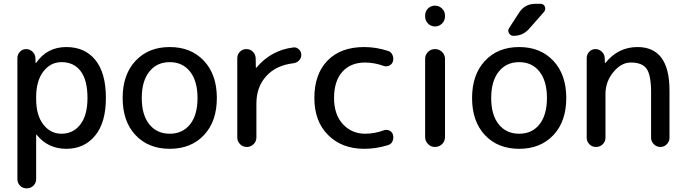

<svg xmlns="http://www.w3.org/2000/svg" viewBox="-20 -780 3640 1019"><path d="M171.9 -264.6V-254.9Q171.9 -168 210 -119.1Q248 -70.3 306.6 -70.3Q368.2 -70.3 406.2 -119.1Q444.3 -168 444.3 -259.8Q444.3 -354.5 408.2 -402.3Q372.1 -450.2 306.6 -450.2Q248 -450.2 210 -400.4Q171.9 -350.6 171.9 -264.6ZM72.3 169.9V-471.7Q72.3 -491.2 85.9 -505.4Q99.6 -519.5 118.7 -519.5Q137.7 -519.5 152.3 -505.9Q167 -492.2 168 -471.7L168.9 -446.3Q168.9 -445.3 169.9 -445.3Q171.9 -445.3 171.9 -446.3Q229.5 -530.3 332 -530.3Q430.7 -530.3 486.3 -461.4Q542 -392.6 542 -259.8Q542 -128.9 484.4 -59.6Q426.8 9.8 332 9.8Q234.4 9.8 174.8 -64.5Q174.8 -65.4 172.9 -65.4Q171.9 -65.4 171.9 -64.5V169.9Q171.9 191.4 157.2 205.6Q142.6 219.7 121.6 219.7Q100.6 219.7 86.4 205.6Q72.3 191.4 72.3 169.9Z M988.8 -399.9Q949.2 -450.2 880.9 -450.2Q812.5 -450.2 772.5 -399.9Q732.4 -349.6 732.4 -259.8Q732.4 -169.9 772.5 -120.1Q812.5 -70.3 880.9 -70.3Q949.2 -70.3 988.8 -120.1Q1028.3 -169.9 1028.3 -259.8Q1028.3 -349.6 988.8 -399.9ZM1062.5 -63Q994.1 9.8 880.9 9.8Q767.6 9.8 699.2 -63Q630.9 -135.7 630.9 -259.8Q630.9 -383.8 699.2 -457Q767.6 -530.3 880.9 -530.3Q994.1 -530.3 1062.5 -457Q1130.9 -383.8 1130.9 -259.8Q1130.9 -135.7 1062.5 -63Z M1239.3 -50.8V-471.7Q1239.3 -491.2 1253.4 -505.4Q1267.6 -519.5 1287.6 -519.5Q1307.6 -519.5 1321.8 -505.9Q1335.9 -492.2 1336.9 -471.7L1337.9 -420.9Q1337.9 -419.9 1338.9 -419.9Q1339.8 -419.9 1340.8 -420.9Q1418.9 -513.7 1537.1 -528.3Q1553.7 -530.3 1566.4 -518.1Q1579.1 -505.9 1579.1 -488.3Q1579.1 -471.7 1566.9 -459Q1554.7 -446.3 1537.1 -444.3Q1445.3 -433.6 1393.1 -376Q1340.8 -318.4 1340.8 -230.5V-50.8Q1340.8 -29.3 1325.7 -14.6Q1310.5 0 1289.6 0Q1268.6 0 1253.9 -15.1Q1239.3 -30.3 1239.3 -50.8Z M1913.1 9.8Q1794.9 9.8 1721.7 -63Q1648.4 -135.7 1648.4 -259.8Q1648.4 -386.7 1718.3 -458.5Q1788.1 -530.3 1913.1 -530.3Q1976.6 -530.3 2039.1 -509.8Q2055.7 -504.9 2063 -488.3Q2070.3 -471.7 2065.4 -454.1Q2060.5 -438.5 2045.4 -431.6Q2030.3 -424.8 2014.6 -430.7Q1969.7 -447.3 1918 -448.2Q1840.8 -448.2 1796.9 -398.9Q1752.9 -349.6 1752.9 -259.8Q1752.9 -171.9 1799.8 -121.1Q1846.7 -70.3 1918 -70.3Q1966.8 -70.3 2015.6 -87.9Q2031.2 -93.8 2045.9 -87.4Q2060.5 -81.1 2065.4 -65.4Q2070.3 -47.9 2063.5 -31.2Q2056.6 -14.6 2039.1 -9.8Q1976.6 9.8 1913.1 9.8Z M2236.3 -693.4V-697.3Q2236.3 -719.7 2251.5 -734.9Q2266.6 -750 2288.6 -750Q2310.5 -750 2326.2 -734.4Q2341.8 -718.8 2341.8 -697.3V-693.4Q2341.8 -670.9 2326.2 -655.3Q2310.5 -639.6 2288.6 -639.6Q2266.6 -639.6 2251.5 -655.3Q2236.3 -670.9 2236.3 -693.4ZM2236.3 -52.7V-466.8Q2236.3 -489.3 2251.5 -504.4Q2266.6 -519.5 2288.6 -519.5Q2310.5 -519.5 2326.2 -504.4Q2341.8 -489.3 2341.8 -466.8V-52.7Q2341.8 -30.3 2326.2 -15.1Q2310.5 0 2288.6 0Q2266.6 0 2251.5 -15.6Q2236.3 -31.2 2236.3 -52.7Z M2822.3 -759.8H2848.6Q2865.2 -759.8 2871.6 -745.1Q2877.9 -730.5 2867.2 -716.8L2788.1 -627Q2755.9 -589.8 2705.1 -589.8Q2689.5 -589.8 2681.2 -604Q2672.9 -618.2 2682.6 -631.8L2734.4 -711.9Q2764.6 -759.8 2822.3 -759.8ZM2843.3 -399.9Q2803.7 -450.2 2735.4 -450.2Q2667 -450.2 2627 -399.9Q2586.9 -349.6 2586.9 -259.8Q2586.9 -169.9 2627 -120.1Q2667 -70.3 2735.4 -70.3Q2803.7 -70.3 2843.3 -120.1Q2882.8 -169.9 2882.8 -259.8Q2882.8 -349.6 2843.3 -399.9ZM2917 -63Q2848.6 9.8 2735.4 9.8Q2622.1 9.8 2553.7 -63Q2485.4 -135.7 2485.4 -259.8Q2485.4 -383.8 2553.7 -457Q2622.1 -530.3 2735.4 -530.3Q2848.6 -530.3 2917 -457Q2985.4 -383.8 2985.4 -259.8Q2985.4 -135.7 2917 -63Z M3093.8 -49.8V-471.7Q3093.8 -491.2 3107.4 -505.4Q3121.1 -519.5 3140.1 -519.5Q3159.2 -519.5 3173.8 -505.9Q3188.5 -492.2 3189.5 -471.7L3190.4 -446.3Q3190.4 -445.3 3191.4 -445.3Q3192.4 -445.3 3193.4 -446.3Q3260.7 -530.3 3363.3 -530.3Q3533.2 -530.3 3533.2 -299.8V-48.8Q3533.2 -29.3 3519 -14.6Q3504.9 0 3484.9 0Q3464.8 0 3450.2 -14.6Q3435.5 -29.3 3435.5 -48.8V-290Q3435.5 -380.9 3412.1 -414.6Q3388.7 -448.2 3328.1 -448.2Q3277.3 -448.2 3235.4 -397.5Q3193.4 -346.7 3193.4 -280.3V-49.8Q3193.4 -28.3 3178.7 -14.2Q3164.1 0 3143.1 0Q3122.1 0 3107.9 -14.6Q3093.8 -29.3 3093.8 -49.8Z"/></svg>

Font: Rounded Mgen+ 2p medium
Style: Regular
Weight: 500
Designer: [Source Han Sans]
Ryoko NISHIZUKA  (kana & ideographs); Paul D. Hunt (Latin, Greek & Cyrillic); Wenlong ZHANG  (bopomofo
Version: Version 1.059.20150602